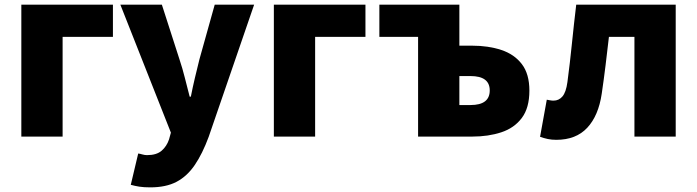

<svg xmlns="http://www.w3.org/2000/svg" viewBox="-20 -589 3006 828"><path d="M72 0V-569H467V-430H250V0Z M628 219Q600 219 581 216Q562 213 544 208L576 73Q584 74 594 77Q604 80 614 80Q655 80 677 61Q699 42 709 12L717 -17L499 -569H678L754 -333Q767 -294 777 -254Q787 -214 798 -172H803Q811 -213 820.5 -253Q830 -293 840 -333L906 -569H1076L880 1Q853 74 820 122.5Q787 171 741.5 195Q696 219 628 219Z M1161 0V-569H1556V-430H1339V0Z M1783 0V-430H1616V-569H1961V-392H2017Q2086 -392 2142 -373.5Q2198 -355 2230.5 -312.5Q2263 -270 2263 -198Q2263 -124 2230.5 -80.5Q2198 -37 2142 -18.5Q2086 0 2017 0ZM1961 -136H2009Q2092 -136 2092 -199Q2092 -261 2009 -261H1961Z M2379 14Q2359 14 2342.5 10.5Q2326 7 2309 1L2338 -159Q2345 -158 2352 -156.5Q2359 -155 2367 -155Q2390 -155 2405.5 -173Q2421 -191 2427 -235Q2438 -318 2446.5 -402Q2455 -486 2465 -569H2894V0H2716V-430H2606Q2599 -369 2591.5 -307.5Q2584 -246 2575 -185Q2561 -90 2512.5 -38Q2464 14 2379 14Z"/></svg>

Font: Source Han Sans CN Heavy
Style: Regular
Weight: 900
Designer: Ryoko NISHIZUKA 西塚涼子 (kana, bopomofo & ideographs); Paul D. Hunt (Latin, Greek & Cyrillic); Sandoll Communications 산돌커뮤니
Foundry: Adobe
Version: Version 2.000;hotconv 1.0.107;makeotfexe 2.5.65593